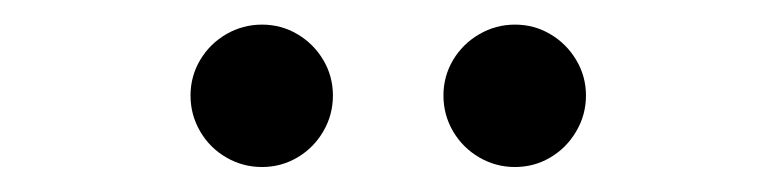

<svg xmlns="http://www.w3.org/2000/svg" viewBox="-20 -771 631 156"><path d="M340.3 -693.4Q340.3 -709 348.1 -722.2Q356 -735.4 369.4 -743.2Q382.8 -751 398.4 -751Q414.1 -751 427.2 -743.2Q440.4 -735.4 448.2 -722.2Q456.1 -709 456.1 -693.4Q456.1 -677.7 448.2 -664.3Q440.4 -650.9 427.2 -643.1Q414.1 -635.3 398.4 -635.3Q382.8 -635.3 369.4 -643.1Q356 -650.9 348.1 -664.3Q340.3 -677.7 340.3 -693.4ZM134.8 -693.4Q134.8 -709 142.6 -722.2Q150.4 -735.4 163.8 -743.2Q177.2 -751 192.9 -751Q208.5 -751 221.7 -743.2Q234.9 -735.4 242.7 -722.2Q250.5 -709 250.5 -693.4Q250.5 -677.7 242.7 -664.3Q234.9 -650.9 221.7 -643.1Q208.5 -635.3 192.9 -635.3Q177.2 -635.3 163.8 -643.1Q150.4 -650.9 142.6 -664.3Q134.8 -677.7 134.8 -693.4Z"/></svg>

Font: Inter RS Variable
Style: Regular
Weight: 400
Designer: Rasmus Andersson (customised by Maria Ramos and Noel Pretorius)
Foundry: rsms
Version: Version 3.001;Glyphs 3.2.3 (3260)